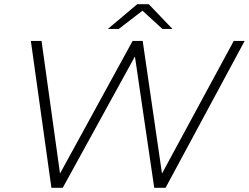

<svg xmlns="http://www.w3.org/2000/svg" viewBox="-20 -895 1186 915"><path d="M1146 -700 769 0H715L623 -626L279 0H225L127 -700H178L266 -68L612 -700H660L752 -68L1094 -700ZM754 -757 659 -844 546 -757H494L634 -875H689L802 -757Z"/></svg>

Font: Idrija
Style: Italic
Weight: 300
Italic angle: -11.3°
Designer: Julieta Ulanovsky
Foundry: Julieta Ulanovsky
Version: Version 7.200